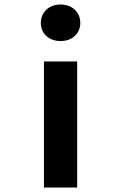

<svg xmlns="http://www.w3.org/2000/svg" viewBox="-20 -836 540 856"><path d="M176 0H324V-562H176ZM250 -653C302 -653 338 -686 338 -734C338 -781 302 -816 250 -816C198 -816 162 -781 162 -734C162 -686 198 -653 250 -653Z"/></svg>

Font: Noto Sans Mono CJK TC
Style: Bold
Weight: 700
Designer: Ryoko NISHIZUKA 西塚涼子 (kana, bopomofo & ideographs); Paul D. Hunt (Latin, Greek & Cyrillic); Sandoll Communications 산돌커뮤니
Foundry: Adobe
Version: Version 2.004;hotconv 1.0.118;makeotfexe 2.5.65603